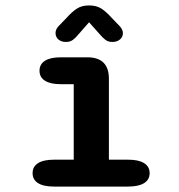

<svg xmlns="http://www.w3.org/2000/svg" viewBox="-20 -687 659 707"><path d="M179 0Q140 0 120 -12.8Q100 -25.5 100 -49.5Q100 -73.5 120 -86.2Q140 -99 179 -99H251.5V-377H204Q165.5 -377 145.5 -389.8Q125.5 -402.5 125.5 -426.5Q125.5 -450.5 145.5 -463.2Q165.5 -476 204 -476H301.5Q381 -476 381 -397V-99H452Q490.5 -99 510.8 -86.2Q531 -73.5 531 -49.5Q531 -25.5 510.8 -12.8Q490.5 0 452 0ZM420.5 -591Q432.5 -578 432.5 -565Q432.5 -551 421.8 -541.8Q411 -532.5 393.5 -532.5Q378.5 -532.5 368 -540.5Q357.5 -548.5 348 -560L308 -605L268.5 -560Q258.5 -547.5 248.2 -540Q238 -532.5 223 -532.5Q205.5 -532.5 195 -541.8Q184.5 -551 184.5 -565.5Q184.5 -579 196 -591L224.5 -620.5Q245 -643.5 263 -655.2Q281 -667 308 -667Q335.5 -667 353.5 -655.2Q371.5 -643.5 392 -620.5Z"/></svg>

Font: Sono ExtraLight Monospace SemiBold
Style: Regular
Weight: 600
Version: Version 2.112